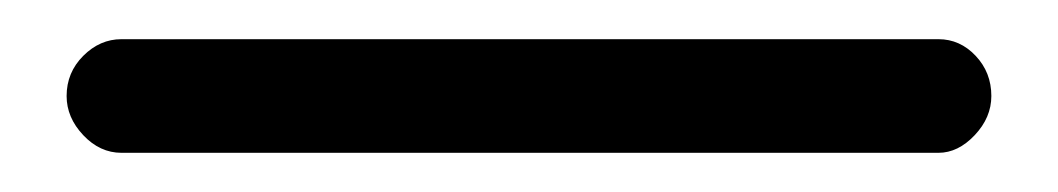

<svg xmlns="http://www.w3.org/2000/svg" viewBox="-20 -20 540 98"><path d="M14 29Q14 17 22.5 8.5Q31 0 42 0H459Q470 0 478 8.5Q486 17 486 29Q486 40 477.5 49Q469 58 459 58H42Q31 58 22.5 49Q14 40 14 29Z"/></svg>

Font: SN Pro Light
Style: Regular
Weight: 300
Designer: Tobias Whetton
Foundry: Supernotes
Version: Version 1.002